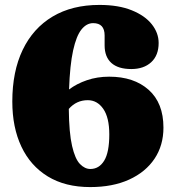

<svg xmlns="http://www.w3.org/2000/svg" viewBox="-20 -740 714 780"><path d="M384 -720Q461.5 -720 515.2 -698.2Q569 -676.5 596.8 -641.2Q624.5 -606 624.5 -565.5Q624.5 -515 594.2 -487.2Q564 -459.5 513.5 -459.5Q460 -459.5 432.5 -484.2Q405 -509 405 -555.5V-596Q405 -646 358.5 -646Q331.5 -646 310.8 -620Q290 -594 277 -535Q264 -476 260.5 -376.5Q291.5 -400 333.2 -414.2Q375 -428.5 423.5 -428.5Q524 -428.5 584 -375Q644 -321.5 644 -221.5Q644 -149.5 607.8 -95.2Q571.5 -41 504.8 -10.5Q438 20 346.5 20Q245 20 174.2 -23.2Q103.5 -66.5 66.8 -144.5Q30 -222.5 30 -327.5Q30 -449.5 72.2 -537.5Q114.5 -625.5 193.8 -672.8Q273 -720 384 -720ZM336.5 -333Q290.5 -333 259.5 -297.5Q260.5 -200 272.8 -147Q285 -94 304.8 -73.8Q324.5 -53.5 347 -53.5Q382.5 -53.5 403.2 -87.2Q424 -121 424 -194Q424 -262.5 399.5 -297.8Q375 -333 336.5 -333Z"/></svg>

Font: Fraunces 9pt S050 Black
Style: Regular
Weight: 900
Version: Version 1.000; ttfautohint (v1.8.3)